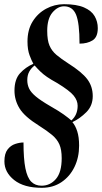

<svg xmlns="http://www.w3.org/2000/svg" viewBox="-20 -780 486 915"><path d="M179 115Q94 115 47.5 78Q1 41 1 -11Q1 -48 16 -67.5Q31 -87 52.5 -94Q74 -101 92 -101Q92 -23 101 22Q110 67 129 86Q148 105 178 105Q219 105 246.5 73Q274 41 274 -26Q274 -67 263 -92Q252 -117 228 -137Q204 -157 166 -181Q97 -224 73 -263.5Q49 -303 49 -348Q49 -402 75.5 -431Q102 -460 139 -476Q131 -490 121 -516.5Q111 -543 111 -582Q111 -638 135.5 -677.5Q160 -717 200 -738.5Q240 -760 285 -760Q345 -760 380.5 -744.5Q416 -729 431 -703Q446 -677 446 -646Q446 -603 421 -587.5Q396 -572 359 -572Q359 -670 342.5 -710Q326 -750 285 -750Q255 -750 230 -720.5Q205 -691 205 -633Q205 -588 216 -562.5Q227 -537 249 -518.5Q271 -500 305 -478Q370 -437 396 -402.5Q422 -368 422 -322Q422 -276 391.5 -245.5Q361 -215 325 -198Q339 -182 348 -154.5Q357 -127 357 -86Q357 -30 335 15.5Q313 61 273 88Q233 115 179 115ZM320 -206Q350 -232 350 -276Q350 -301 331 -324.5Q312 -348 253 -384Q222 -401 204 -413.5Q186 -426 173 -438.5Q160 -451 145 -468Q128 -455 119 -438Q110 -421 110 -398Q110 -377 118.5 -358.5Q127 -340 151 -320Q175 -300 220 -274Q262 -250 283.5 -234.5Q305 -219 320 -206Z"/></svg>

Font: Noto Serif Display ExtraCondensed ExtraBold
Style: Italic
Weight: 800
Width: 2
Italic angle: -12°
Designer: Monotype Design Team
Foundry: Monotype Imaging Inc.
Version: Version 2.009